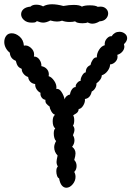

<svg xmlns="http://www.w3.org/2000/svg" viewBox="-40 -880 626 900"><path d="M520 -731Q534 -731 545 -722.5Q556 -714 556 -701Q556 -687 541 -673Q543 -665 543 -662Q543 -649 533.5 -638Q524 -627 510 -623Q514 -605 502.5 -592Q491 -579 476 -578Q476 -563 464.5 -547.5Q453 -532 437 -527Q437 -508 412 -489Q413 -478 406.5 -467Q400 -456 390 -451Q383 -419 358 -416Q360 -402 350.5 -386Q341 -370 329 -369Q328 -359 323.5 -354Q319 -349 312.5 -345.5Q306 -342 303 -339Q308 -331 308 -317Q308 -299 302 -291Q309 -283 309 -272Q309 -262 302 -246Q309 -235 309 -222Q309 -206 298 -192Q314 -180 314 -161Q314 -150 308 -130Q319 -119 319 -102Q319 -85 308 -74Q314 -64 314 -51Q314 -32 300.5 -16Q287 0 271 0Q259 0 250 -10.5Q241 -21 237 -44Q231 -46 227.5 -56Q224 -66 224 -77Q224 -93 231 -99Q225 -110 225 -121Q225 -129 230 -151Q214 -168 214 -190Q214 -203 223 -219Q218 -223 215 -233Q212 -243 212 -254Q212 -272 219 -278Q207 -287 207 -312Q207 -334 218 -342Q208 -345 200.5 -358Q193 -371 193 -380Q182 -388 177 -394.5Q172 -401 173 -412Q161 -414 154.5 -424Q148 -434 150 -445Q139 -450 131.5 -461.5Q124 -473 125 -486Q110 -488 101.5 -497.5Q93 -507 92 -519Q79 -523 70 -534.5Q61 -546 62 -557Q50 -562 44 -570Q38 -578 34 -595Q8 -605 6 -633Q-6 -642 -13 -655.5Q-20 -669 -20 -683Q-20 -700 -11 -712Q-2 -724 15 -724Q34 -724 52 -708.5Q70 -693 72 -666Q88 -670 104 -656.5Q120 -643 120 -624Q120 -618 119 -615Q135 -615 145 -600.5Q155 -586 154 -570Q170 -567 179.5 -556.5Q189 -546 189 -531L188 -523Q202 -519 214.5 -500.5Q227 -482 224 -463Q237 -466 248 -449.5Q259 -433 263 -414Q265 -423 272.5 -429.5Q280 -436 288 -437Q290 -451 297.5 -461.5Q305 -472 315 -472Q313 -481 321.5 -491Q330 -501 338 -501Q337 -512 345 -526Q353 -540 362 -541Q362 -566 384 -575Q387 -589 395 -600.5Q403 -612 414 -611Q413 -628 424 -646Q435 -664 451 -668Q449 -686 460.5 -699Q472 -712 483 -710Q497 -731 520 -731ZM107 -774Q86 -774 72.5 -786Q59 -798 59 -813Q59 -827 70 -837Q81 -847 103 -849Q112 -858 130 -858Q148 -858 162 -850Q179 -860 204 -860Q227 -860 257 -852Q285 -857 305 -857Q333 -857 344 -849Q356 -855 381 -855Q408 -855 418 -848Q423 -849 431 -849Q447 -849 457 -839.5Q467 -830 467 -817Q467 -803 456.5 -792Q446 -781 427 -780Q409 -769 393 -769Q382 -769 371 -775Q363 -771 347 -771Q320 -771 312 -780Q302 -777 286 -777Q267 -777 251 -783Q240 -779 227 -779Q213 -779 196 -784Q177 -774 163 -774Q150 -774 133 -781Q128 -776 123.5 -775Q119 -774 107 -774Z"/></svg>

Font: Pangolin
Style: Regular
Weight: 400
Designer: Kevin Burke
Foundry: Google, Inc.
Version: Version 1.101